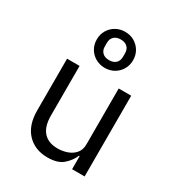

<svg xmlns="http://www.w3.org/2000/svg" viewBox="-192 -929 983 1063"><g transform="rotate(30 300.0 -397.0)"><path d="M422 -84H418Q402 -46 368.5 -17Q335 12 271 12Q190 12 141 -39.5Q92 -91 92 -185V-516H172V-199Q172 -129 203.5 -94Q235 -59 294 -59Q326 -59 355.5 -69.5Q385 -80 403.5 -102Q422 -124 422 -158V-516H502V0H422ZM297 -576Q265 -576 238.5 -591Q212 -606 196.5 -632Q181 -658 181 -691Q181 -724 196.5 -750Q212 -776 238.5 -791Q265 -806 297 -806Q330 -806 356 -791Q382 -776 397.5 -750Q413 -724 413 -691Q413 -658 397.5 -632Q382 -606 356 -591Q330 -576 297 -576ZM297 -625Q324 -625 339.5 -639.5Q355 -654 355 -680V-702Q355 -728 339.5 -742.5Q324 -757 297 -757Q270 -757 254.5 -742.5Q239 -728 239 -702V-680Q239 -654 254.5 -639.5Q270 -625 297 -625Z"/></g></svg>

Font: Lilex
Style: Regular
Weight: 400
Monospace: yes
Designer: Mike Abbink, Paul van der Laan, Pieter van Rosmalen, Mikhael Khrustik
Foundry: Mikhael Khrustik
Version: Version 2.510